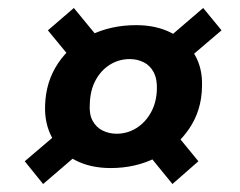

<svg xmlns="http://www.w3.org/2000/svg" viewBox="-20 -539 601 481"><path d="M257 -118Q206 -118 168 -138Q130 -158 110.5 -194Q91 -230 93 -276Q95 -335 125.5 -380.5Q156 -426 207 -451Q258 -476 321 -476Q372 -476 409.5 -456.5Q447 -437 467.5 -402.5Q488 -368 486 -321Q485 -262 453.5 -216Q422 -170 371 -144Q320 -118 257 -118ZM88 -78 42 -135 150 -227 208 -181ZM412 -78 337 -170 405 -223 477 -135ZM272 -204Q299 -204 321.5 -218Q344 -232 358 -257Q372 -282 373 -315Q374 -341 365 -358Q356 -375 340 -383Q324 -391 305 -391Q278 -391 255.5 -377Q233 -363 219.5 -338Q206 -313 205 -279Q203 -253 212 -236.5Q221 -220 237 -212Q253 -204 272 -204ZM174 -373 100 -463 165 -519 244 -423ZM420 -365 376 -422 489 -519 535 -463Z"/></svg>

Font: DM Sans 16pt
Style: Bold Italic
Weight: 700
Italic angle: -10°
Version: Version 4.004;gftools[0.9.30]